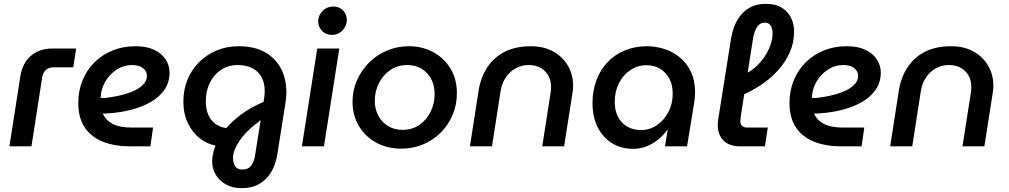

<svg xmlns="http://www.w3.org/2000/svg" viewBox="-20 -763 5261 1001"><path d="M29 0 86 -365Q97 -434 141 -472Q185 -510 254 -510H377L362 -412H259Q235 -412 219.5 -398.5Q204 -385 200 -360L144 0Z M658 0Q579 0 518 -23.5Q457 -47 422.5 -97.5Q388 -148 388 -226Q388 -290 410.5 -344.5Q433 -399 473 -438.5Q513 -478 567.5 -500Q622 -522 686 -522Q745 -522 784.5 -503Q824 -484 844 -452.5Q864 -421 864 -385Q864 -335 838.5 -297Q813 -259 769 -233Q725 -207 667 -191.5Q609 -176 544 -172Q535 -171 528.5 -171Q522 -171 516 -172Q530 -137 566.5 -117.5Q603 -98 666 -98H778L764 0ZM505 -252Q510 -252 515 -252Q520 -252 526 -252Q584 -259 625.5 -270.5Q667 -282 694 -297.5Q721 -313 733.5 -330.5Q746 -348 746 -367Q746 -391 726 -407.5Q706 -424 669 -424Q625 -424 587.5 -399.5Q550 -375 528 -336Q506 -297 505 -255Q505 -254 505 -253.5Q505 -253 505 -252Z M1242 218Q1192 218 1157.5 198.5Q1123 179 1104.5 147Q1086 115 1086 78Q1086 57 1091.5 34.5Q1097 12 1104 -4Q1060 -12 1022 -41.5Q984 -71 960 -120Q936 -169 936 -233Q936 -295 957.5 -347.5Q979 -400 1018 -439Q1057 -478 1109.5 -500Q1162 -522 1224 -522Q1305 -522 1360 -491.5Q1415 -461 1444 -407Q1473 -353 1473 -282Q1473 -268 1471.5 -253.5Q1470 -239 1468 -224L1426 40Q1417 97 1392 137Q1367 177 1329 197.5Q1291 218 1242 218ZM1243 121Q1274 121 1289.5 100.5Q1305 80 1310 46L1339 -137Q1321 -123 1301 -106.5Q1281 -90 1262.5 -70.5Q1244 -51 1229 -29.5Q1214 -8 1204.5 15Q1195 38 1195 62Q1195 87 1206.5 104Q1218 121 1243 121ZM1160 -95Q1190 -131 1237.5 -166.5Q1285 -202 1354 -232L1358 -258Q1359 -267 1359.5 -274.5Q1360 -282 1360 -290Q1360 -332 1343 -362Q1326 -392 1294.5 -408Q1263 -424 1220 -424Q1171 -424 1133.5 -399.5Q1096 -375 1074.5 -332.5Q1053 -290 1053 -235Q1053 -195 1065.5 -165.5Q1078 -136 1102 -118Q1126 -100 1160 -95Z M1554 0 1634 -510H1749L1669 0ZM1710 -581Q1679 -581 1659 -602Q1639 -623 1639 -651Q1639 -672 1649.5 -690Q1660 -708 1678 -718.5Q1696 -729 1718 -729Q1748 -729 1768 -709Q1788 -689 1788 -659Q1788 -638 1777.5 -620Q1767 -602 1749.5 -591.5Q1732 -581 1710 -581Z M2072 12Q2000 12 1943 -18.5Q1886 -49 1852 -104.5Q1818 -160 1818 -232Q1818 -293 1841.5 -345.5Q1865 -398 1905.5 -438Q1946 -478 1999 -500Q2052 -522 2112 -522Q2182 -522 2239 -491Q2296 -460 2329 -405Q2362 -350 2362 -277Q2362 -217 2340 -164.5Q2318 -112 2278 -72Q2238 -32 2185.5 -10Q2133 12 2072 12ZM2078 -86Q2130 -86 2168 -113Q2206 -140 2226 -182.5Q2246 -225 2246 -273Q2246 -317 2228 -351Q2210 -385 2178 -404.5Q2146 -424 2103 -424Q2053 -424 2015 -398Q1977 -372 1955.5 -329.5Q1934 -287 1934 -237Q1934 -195 1952 -160.5Q1970 -126 2003 -106Q2036 -86 2078 -86Z M2430 0 2476 -296Q2488 -364 2522.5 -415Q2557 -466 2613.5 -494Q2670 -522 2747 -522Q2815 -522 2864.5 -494.5Q2914 -467 2941 -420Q2968 -373 2968 -316Q2968 -307 2967 -296Q2966 -285 2964 -274L2921 0H2807L2851 -282Q2852 -289 2852.5 -295.5Q2853 -302 2853 -308Q2853 -360 2821 -392Q2789 -424 2735 -424Q2700 -424 2669.5 -407.5Q2639 -391 2618 -361Q2597 -331 2590 -289L2545 0Z M3281 13Q3218 13 3170 -17Q3122 -47 3095.5 -101Q3069 -155 3069 -225Q3069 -290 3089.5 -345Q3110 -400 3148 -439.5Q3186 -479 3238.5 -500.5Q3291 -522 3353 -522Q3398 -522 3442.5 -508Q3487 -494 3523.5 -464.5Q3560 -435 3582 -389Q3604 -343 3604 -278Q3603 -263 3602 -250.5Q3601 -238 3599 -226L3562 0H3447L3461 -86H3459Q3426 -40 3379 -13.5Q3332 13 3281 13ZM3322 -85Q3367 -85 3404 -110Q3441 -135 3464 -177.5Q3487 -220 3487 -272Q3488 -316 3471.5 -349.5Q3455 -383 3424 -403Q3393 -423 3349 -423Q3305 -423 3267 -398Q3229 -373 3207 -329.5Q3185 -286 3185 -232Q3185 -186 3202 -153.5Q3219 -121 3250 -103Q3281 -85 3322 -85Z M3840 0Q3782 0 3752 -30.5Q3722 -61 3722 -111Q3722 -119 3723 -127Q3724 -135 3725 -144L3792 -566Q3796 -592 3807 -622Q3818 -652 3839 -680Q3860 -708 3893 -725.5Q3926 -743 3973 -743Q4024 -743 4056.5 -722.5Q4089 -702 4104.5 -669.5Q4120 -637 4120 -599Q4120 -541 4097.5 -490Q4075 -439 4035.5 -395.5Q3996 -352 3945 -318.5Q3894 -285 3837 -262L3845 -369Q3897 -389 3933 -426.5Q3969 -464 3988.5 -507.5Q4008 -551 4008 -588Q4008 -614 3998 -629.5Q3988 -645 3967 -645Q3943 -645 3928.5 -624.5Q3914 -604 3907 -568L3843 -163Q3842 -156 3841 -146.5Q3840 -137 3840 -131Q3840 -114 3849.5 -106Q3859 -98 3876 -98H3983L3968 0Z M4366 0Q4287 0 4226 -23.5Q4165 -47 4130.5 -97.5Q4096 -148 4096 -226Q4096 -290 4118.5 -344.5Q4141 -399 4181 -438.5Q4221 -478 4275.5 -500Q4330 -522 4394 -522Q4453 -522 4492.5 -503Q4532 -484 4552 -452.5Q4572 -421 4572 -385Q4572 -335 4546.5 -297Q4521 -259 4477 -233Q4433 -207 4375 -191.5Q4317 -176 4252 -172Q4243 -171 4236.5 -171Q4230 -171 4224 -172Q4238 -137 4274.5 -117.5Q4311 -98 4374 -98H4486L4472 0ZM4213 -252Q4218 -252 4223 -252Q4228 -252 4234 -252Q4292 -259 4333.5 -270.5Q4375 -282 4402 -297.5Q4429 -313 4441.5 -330.5Q4454 -348 4454 -367Q4454 -391 4434 -407.5Q4414 -424 4377 -424Q4333 -424 4295.5 -399.5Q4258 -375 4236 -336Q4214 -297 4213 -255Q4213 -254 4213 -253.5Q4213 -253 4213 -252Z M4621 0 4667 -296Q4679 -364 4713.5 -415Q4748 -466 4804.5 -494Q4861 -522 4938 -522Q5006 -522 5055.5 -494.5Q5105 -467 5132 -420Q5159 -373 5159 -316Q5159 -307 5158 -296Q5157 -285 5155 -274L5112 0H4998L5042 -282Q5043 -289 5043.5 -295.5Q5044 -302 5044 -308Q5044 -360 5012 -392Q4980 -424 4926 -424Q4891 -424 4860.5 -407.5Q4830 -391 4809 -361Q4788 -331 4781 -289L4736 0Z"/></svg>

Font: MuseoModerno Thin Medium
Style: Italic
Weight: 500
Italic angle: -9°
Version: Version 1.003